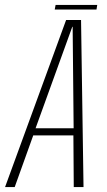

<svg xmlns="http://www.w3.org/2000/svg" viewBox="-50 -757 434 777"><path d="M-29.5 0H9.5L84.5 -209H247L248.5 0H288L278 -676H217.5ZM94 -238 242.5 -648.5H244L248 -238ZM171.5 -718.5H340.5L343.5 -737H175Z"/></svg>

Font: Anybody Condensed ExtraLight
Style: Italic
Weight: 250
Width: 3
Italic angle: -10°
Version: Version 1.113;gftools[0.9.25]